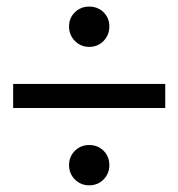

<svg xmlns="http://www.w3.org/2000/svg" viewBox="-20 -594 536 577"><path d="M248 -453.1Q222.7 -453.1 205.1 -470.9Q187.5 -488.8 187.5 -514.6Q187.5 -540 205.1 -557.1Q222.7 -574.2 248 -574.2Q273.9 -574.2 291.3 -557.1Q308.6 -540 308.6 -514.6Q308.6 -488.8 291.3 -470.9Q273.9 -453.1 248 -453.1ZM248 -37.1Q222.7 -37.1 205.1 -54.7Q187.5 -72.3 187.5 -97.7Q187.5 -123.5 205.1 -140.9Q222.7 -158.2 248 -158.2Q273.9 -158.2 291.3 -140.9Q308.6 -123.5 308.6 -97.7Q308.6 -72.3 291.3 -54.7Q273.9 -37.1 248 -37.1ZM19.5 -269.5V-341.8H476.6V-269.5Z"/></svg>

Font: Reddit Sans
Style: Regular
Weight: 400
Designer: Stephen Hutchings
Foundry: Reddit
Version: Version 1.014